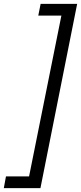

<svg xmlns="http://www.w3.org/2000/svg" viewBox="-74 -832 421 998"><path d="M-43 85H77.1L245.1 -751H125L137.2 -812H327.1L136.2 146H-54.2Z"/></svg>

Font: Reddit Sans Chocolate
Style: Italic
Weight: 400
Italic angle: -11.25°
Designer: Stephen Hutchings
Version: Version 1.013